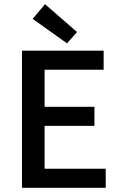

<svg xmlns="http://www.w3.org/2000/svg" viewBox="-20 -897 575 917"><path d="M136 -807 300 -690 348 -744 195 -877ZM85 -655V0H485V-91H193V-296H431V-387H193V-564H475V-655Z"/></svg>

Font: Cambridge Sans Medium
Style: Regular
Weight: 500
Version: Version 2.020;PS 002.020;hotconv 1.0.88;makeotf.lib2.5.64775